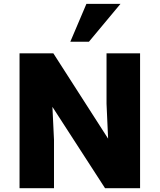

<svg xmlns="http://www.w3.org/2000/svg" viewBox="-20 -992 842 1012"><path d="M83 0V-710.9H261.2L549.8 -261.2L541.5 -445.3V-710.9H718.3V0H533.7L256.3 -428.7L264.6 -254.9V0ZM350.6 -772 435.5 -971.7H615.2L448.7 -772Z"/></svg>

Font: Comme ExtraBold
Style: Regular
Weight: 800
Version: Version 1.000;gftools[0.9.27]